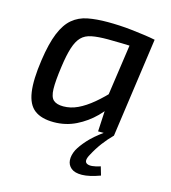

<svg xmlns="http://www.w3.org/2000/svg" viewBox="-107 -587 791 888"><g transform="rotate(15 288.5 -143.0)"><path d="M300 -500Q326 -500 356 -498.5Q386 -497 416.5 -493.5Q447 -490 476.5 -486Q506 -482 530 -477L480 -419Q428 -421 386.5 -422Q345 -423 321 -423Q274 -423 243.5 -417Q213 -411 195 -392.5Q177 -374 165.5 -338.5Q154 -303 146 -245Q136 -174 137 -136Q138 -98 153.5 -84Q169 -70 201 -70Q236 -70 270 -86Q304 -102 340.5 -132.5Q377 -163 415 -205L434 -162Q410 -114 371 -75Q332 -36 283 -12Q234 12 177 12Q118 12 85 -13Q52 -38 43.5 -96Q35 -154 49 -250Q61 -333 81.5 -383Q102 -433 132.5 -458.5Q163 -484 204.5 -492Q246 -500 300 -500ZM433 -478 530 -477 463 0H387L393 -114L382 -123ZM418 -3 463 0Q438 25 417 53Q396 81 378 115Q359 149 377 158.5Q395 168 441 153L453 194Q401 213 366.5 213.5Q332 214 314.5 199.5Q297 185 295.5 162Q294 139 307 112Q320 88 346 59Q372 30 418 -3Z"/></g></svg>

Font: Exo 2 Medium
Style: Italic
Weight: 500
Italic angle: -8°
Designer: Natanael Gama
Foundry: Natanael Gama
Version: Version 2.010